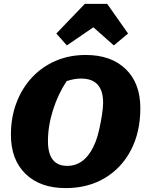

<svg xmlns="http://www.w3.org/2000/svg" viewBox="-20 -952 744 985"><path d="M317 13Q186 13 111 -60Q36 -133 36 -261Q36 -350 64.5 -425Q93 -500 144.5 -555Q196 -610 266 -640Q336 -670 420 -670Q550 -670 625 -597.5Q700 -525 700 -397Q700 -275 652 -182.5Q604 -90 517.5 -38.5Q431 13 317 13ZM325 -101Q422 -101 471 -226Q481 -252 489.5 -290Q498 -328 503.5 -365Q509 -402 509 -425Q509 -549 396 -549Q361 -549 322 -536Q278 -470 252 -388Q226 -306 226 -228Q226 -101 325 -101ZM530 -932 637 -780 564 -719 459 -812 323 -719 269 -780 415 -932Z"/></svg>

Font: Piazzolla ExtraBold
Style: Italic
Weight: 800
Italic angle: -11.3°
Designer: Juan Pablo del Peral
Foundry: Huerta Tipografica
Version: Version 1.330